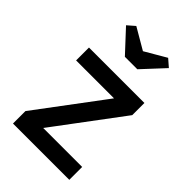

<svg xmlns="http://www.w3.org/2000/svg" viewBox="-227 -851 938 938"><g transform="rotate(45 242.0 -381.5)"><path d="M439 0H50V-86L321 -448V-436H50V-525H433V-441L166 -84L162 -89H439ZM359 -763 397 -730 292 -617H206L101 -730L139 -763L264 -690H234Z"/></g></svg>

Font: Lexend
Style: Regular
Weight: 400
Designer: Thomas Jockin
Foundry: Lexend
Version: Version 1.000